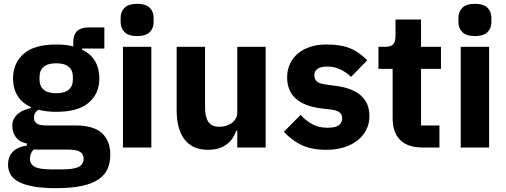

<svg xmlns="http://www.w3.org/2000/svg" viewBox="-20 -769 2639 1001"><path d="M555 38Q555 80 540.5 112Q526 144 493 166.5Q460 189 405.5 200.5Q351 212 271 212Q203 212 155.5 203.5Q108 195 78.5 179.5Q49 164 35.5 141.5Q22 119 22 90Q22 46 48 21Q74 -4 120 -10V-21Q82 -28 63 -53.5Q44 -79 44 -113Q44 -134 52.5 -149.5Q61 -165 74.5 -176.5Q88 -188 106 -195Q124 -202 142 -206V-210Q94 -232 71 -270.5Q48 -309 48 -360Q48 -440 103.5 -488.5Q159 -537 273 -537Q325 -537 362 -527V-547Q362 -589 382.5 -607.5Q403 -626 441 -626H524V-516H408V-510Q454 -488 476 -449.5Q498 -411 498 -360Q498 -281 442.5 -233.5Q387 -186 273 -186Q222 -186 180 -197Q157 -182 157 -155Q157 -136 171.5 -125.5Q186 -115 220 -115H372Q468 -115 511.5 -75Q555 -35 555 38ZM416 58Q416 35 398 23Q380 11 335 11H155Q145 21 140.5 33.5Q136 46 136 58Q136 87 161 100.5Q186 114 246 114H306Q366 114 391 100.5Q416 87 416 58ZM273 -283Q317 -283 338.5 -301.5Q360 -320 360 -355V-367Q360 -402 338.5 -420.5Q317 -439 273 -439Q229 -439 207.5 -420.5Q186 -402 186 -367V-355Q186 -320 207.5 -301.5Q229 -283 273 -283Z M695 -581Q650 -581 629.5 -601.5Q609 -622 609 -654V-676Q609 -708 629.5 -728.5Q650 -749 695 -749Q740 -749 760.5 -728.5Q781 -708 781 -676V-654Q781 -622 760.5 -601.5Q740 -581 695 -581ZM621 -525H769V0H621Z M1217 -88H1212Q1205 -68 1193.5 -50Q1182 -32 1164 -18Q1146 -4 1121.5 4Q1097 12 1065 12Q984 12 942.5 -41.5Q901 -95 901 -195V-525H1049V-208Q1049 -160 1066 -134Q1083 -108 1124 -108Q1141 -108 1158 -113Q1175 -118 1188 -127.5Q1201 -137 1209 -151Q1217 -165 1217 -184V-525H1365V0H1217Z M1681 12Q1605 12 1553 -12.5Q1501 -37 1460 -82L1547 -170Q1575 -139 1609 -121Q1643 -103 1686 -103Q1730 -103 1747 -116.5Q1764 -130 1764 -153Q1764 -190 1711 -197L1654 -204Q1477 -226 1477 -366Q1477 -404 1491.5 -435.5Q1506 -467 1532.5 -489.5Q1559 -512 1596.5 -524.5Q1634 -537 1681 -537Q1722 -537 1753.5 -531.5Q1785 -526 1809.5 -515.5Q1834 -505 1854.5 -489.5Q1875 -474 1895 -455L1810 -368Q1785 -393 1753.5 -407.5Q1722 -422 1689 -422Q1651 -422 1635 -410Q1619 -398 1619 -378Q1619 -357 1630.5 -345.5Q1642 -334 1674 -329L1733 -321Q1906 -298 1906 -163Q1906 -125 1890 -93Q1874 -61 1844.5 -37.5Q1815 -14 1773.5 -1Q1732 12 1681 12Z M2183 0Q2106 0 2066.5 -39Q2027 -78 2027 -153V-410H1953V-525H1990Q2020 -525 2031 -539.5Q2042 -554 2042 -581V-667H2175V-525H2279V-410H2175V-115H2271V0Z M2456 -581Q2411 -581 2390.5 -601.5Q2370 -622 2370 -654V-676Q2370 -708 2390.5 -728.5Q2411 -749 2456 -749Q2501 -749 2521.5 -728.5Q2542 -708 2542 -676V-654Q2542 -622 2521.5 -601.5Q2501 -581 2456 -581ZM2382 -525H2530V0H2382Z"/></svg>

Font: IBM Plex Arabic
Style: Bold
Weight: 700
Designer: Mike Abbink, Paul van der Laan, Pieter van Rosmalen, Wael Morcos, Khajak Apelian
Foundry: Bold Monday
Version: Version 1.0